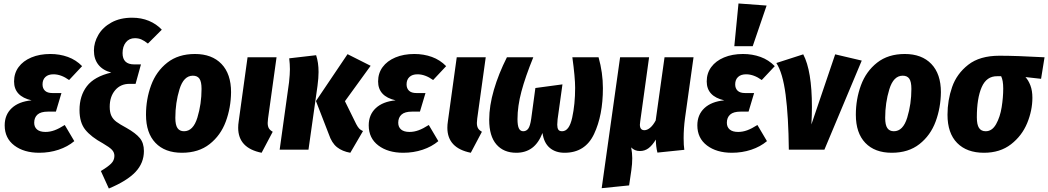

<svg xmlns="http://www.w3.org/2000/svg" viewBox="-20 -862 6037 1106"><path d="M7 -140Q7 -201 47.5 -239Q88 -277 162 -284Q61 -307 61 -393Q61 -440 87 -475.5Q113 -511 160.5 -531Q208 -551 270 -551Q324 -551 371 -534Q418 -517 453 -481L378 -401Q332 -434 288 -434Q258 -434 241.5 -418.5Q225 -403 225 -376Q225 -353 239 -339.5Q253 -326 282 -326H334L302 -219H256Q215 -219 196 -202Q177 -185 177 -155Q177 -130 193.5 -116Q210 -102 242 -102Q268 -102 294 -111.5Q320 -121 353 -142L408 -49Q370 -17 317.5 0.5Q265 18 206 18Q118 18 62.5 -24Q7 -66 7 -140Z M561 123Q600 100 619.5 81Q639 62 639 36Q639 16 625 1Q611 -14 573 -36Q505 -73 471.5 -114.5Q438 -156 438 -228Q438 -310 480.5 -365.5Q523 -421 621 -444Q572 -457 546.5 -489.5Q521 -522 521 -571Q521 -617 546.5 -661Q572 -705 622 -732.5Q672 -760 741 -760Q794 -760 837.5 -742Q881 -724 912 -691L832 -611Q812 -627 795 -634.5Q778 -642 757 -642Q724 -642 705 -618Q686 -594 686 -556Q686 -491 753 -491H792L761 -379H726Q674 -379 643 -342Q612 -305 612 -247Q612 -215 621.5 -195Q631 -175 650.5 -160.5Q670 -146 709 -125Q762 -95 785.5 -66.5Q809 -38 809 8Q809 77 760.5 128.5Q712 180 607 224Z M821 -201Q821 -291 850.5 -371Q880 -451 943.5 -501Q1007 -551 1103 -551Q1201 -551 1256 -493.5Q1311 -436 1311 -331Q1310 -241 1280.5 -161.5Q1251 -82 1187.5 -32Q1124 18 1028 18Q930 18 875.5 -39Q821 -96 821 -201ZM1141 -350Q1141 -391 1129 -408.5Q1117 -426 1091 -426Q1038 -426 1014 -348Q990 -270 990 -183Q990 -142 1002.5 -124Q1015 -106 1040 -106Q1093 -106 1117 -184.5Q1141 -263 1141 -350Z M1524 -179Q1522 -161 1522 -154Q1522 -135 1528.5 -123.5Q1535 -112 1551 -103L1487 18Q1352 -9 1352 -126Q1352 -144 1355 -163L1406 -532H1573Z M1874 -89 1800 -280 1982 -550 2115 -483 1967 -279 2032 -147Q2041 -130 2049 -121.5Q2057 -113 2071 -107L1998 18Q1952 10 1921.5 -14Q1891 -38 1874 -89ZM1645 -388Q1650 -435 1650 -463Q1650 -492 1646 -526L1801 -544Q1815 -502 1815 -447Q1815 -413 1809 -368L1757 0H1591Z M2104 -140Q2104 -201 2144.5 -239Q2185 -277 2259 -284Q2158 -307 2158 -393Q2158 -440 2184 -475.5Q2210 -511 2257.5 -531Q2305 -551 2367 -551Q2421 -551 2468 -534Q2515 -517 2550 -481L2475 -401Q2429 -434 2385 -434Q2355 -434 2338.5 -418.5Q2322 -403 2322 -376Q2322 -353 2336 -339.5Q2350 -326 2379 -326H2431L2399 -219H2353Q2312 -219 2293 -202Q2274 -185 2274 -155Q2274 -130 2290.5 -116Q2307 -102 2339 -102Q2365 -102 2391 -111.5Q2417 -121 2450 -142L2505 -49Q2467 -17 2414.5 0.5Q2362 18 2303 18Q2215 18 2159.5 -24Q2104 -66 2104 -140Z M2729 -179Q2727 -161 2727 -154Q2727 -135 2733.5 -123.5Q2740 -112 2756 -103L2692 18Q2557 -9 2557 -126Q2557 -144 2560 -163L2611 -532H2778Z M2798 -172Q2798 -252 2825 -344.5Q2852 -437 2900 -532H3052Q3006 -419 2983.5 -334.5Q2961 -250 2961 -176Q2961 -139 2969 -122.5Q2977 -106 2994 -106Q3012 -106 3023 -121Q3034 -136 3040 -178L3064 -355L3220 -376L3192 -175Q3190 -151 3190 -144Q3190 -125 3196 -115.5Q3202 -106 3218 -106Q3259 -106 3276 -184Q3293 -262 3293 -356Q3293 -416 3277 -532H3428Q3453 -443 3453 -354Q3453 -198 3402 -90Q3351 18 3232 18Q3180 18 3146.5 -10.5Q3113 -39 3105 -96Q3082 -37 3044.5 -9.5Q3007 18 2954 18Q2881 18 2839.5 -30Q2798 -78 2798 -172Z M3918 -67Q3918 -24 3922 1L3767 17Q3758 -19 3758 -58Q3737 -24 3715.5 -8Q3694 8 3666 8Q3635 8 3616 -13Q3622 21 3622 49Q3622 82 3617 117L3604 206L3446 222L3552 -532H3719L3668 -163Q3666 -149 3666 -144Q3666 -112 3692 -112Q3708 -112 3725 -126Q3742 -140 3757 -168L3808 -532H3975L3926 -182Q3918 -122 3918 -67Z M3997 -140Q3997 -201 4037.5 -239Q4078 -277 4152 -284Q4051 -307 4051 -393Q4051 -440 4077 -475.5Q4103 -511 4150.5 -531Q4198 -551 4260 -551Q4314 -551 4361 -534Q4408 -517 4443 -481L4368 -401Q4322 -434 4278 -434Q4248 -434 4231.5 -418.5Q4215 -403 4215 -376Q4215 -353 4229 -339.5Q4243 -326 4272 -326H4324L4292 -219H4246Q4205 -219 4186 -202Q4167 -185 4167 -155Q4167 -130 4183.5 -116Q4200 -102 4232 -102Q4258 -102 4284 -111.5Q4310 -121 4343 -142L4398 -49Q4360 -17 4307.5 0.5Q4255 18 4196 18Q4108 18 4052.5 -24Q3997 -66 3997 -140ZM4396 -830 4316 -596H4210L4234 -842Z M4657 -246Q4657 -199 4654 -145L4791 -549L4944 -513L4729 0H4524Q4522 -190 4505.5 -316.5Q4489 -443 4452 -499L4607 -549Q4657 -454 4657 -246Z M4910 -201Q4910 -291 4939.5 -371Q4969 -451 5032.5 -501Q5096 -551 5192 -551Q5290 -551 5345 -493.5Q5400 -436 5400 -331Q5399 -241 5369.5 -161.5Q5340 -82 5276.5 -32Q5213 18 5117 18Q5019 18 4964.5 -39Q4910 -96 4910 -201ZM5230 -350Q5230 -391 5218 -408.5Q5206 -426 5180 -426Q5127 -426 5103 -348Q5079 -270 5079 -183Q5079 -142 5091.5 -124Q5104 -106 5129 -106Q5182 -106 5206 -184.5Q5230 -263 5230 -350Z M5438 -201Q5438 -284 5464.5 -360.5Q5491 -437 5557.5 -489Q5624 -541 5737 -541Q5835 -541 5997 -532L5977 -408L5887 -418Q5904 -400 5915.5 -370Q5927 -340 5927 -299Q5927 -226 5897 -153Q5867 -80 5804 -31Q5741 18 5648 18Q5549 18 5493.5 -38.5Q5438 -95 5438 -201ZM5759 -352Q5759 -399 5747 -423H5725Q5663 -424 5635 -360Q5607 -296 5607 -186Q5607 -144 5619.5 -125Q5632 -106 5658 -106Q5695 -106 5718 -147Q5741 -188 5750 -244.5Q5759 -301 5759 -352Z"/></svg>

Font: Fira Sans Condensed ExtraBold
Style: Italic
Weight: 800
Width: 3
Italic angle: -8°
Designer: bBox Type GmbH & Carrois Corporate GbR & Edenspiekermann AG
Foundry: bBox Type GmbH & Carrois Corporate GbR & Edenspiekermann AG
Version: Version 4.301